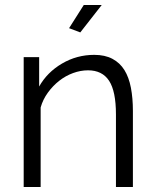

<svg xmlns="http://www.w3.org/2000/svg" viewBox="-20 -750 623 770"><path d="M302 -620 257 -637 316 -730H388ZM513 0H445V-291Q445 -384 417.5 -426Q390 -468 333 -468Q303 -468 273 -457Q243 -446 217.5 -426Q192 -406 172 -378.5Q152 -351 143 -319V0H75V-521H137V-403Q169 -460 228.5 -495Q288 -530 358 -530Q401 -530 431 -514Q461 -498 479 -469Q497 -440 505 -398Q513 -356 513 -305Z"/></svg>

Font: PTCRaleway
Style: Regular
Weight: 400
Designer: Matt McInerney, Pablo Impallari, Rodrigo Fuenzalida
Foundry: Matt McInerney, Pablo Impallari, Rodrigo Fuenzalida
Version: Version 3.000g; ttfautohint (v1.5) -l 8 -r 28 -G 28 -x 14 -D